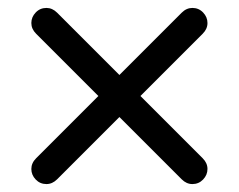

<svg xmlns="http://www.w3.org/2000/svg" viewBox="-20 -500 603 484"><path d="M97 -480Q112 -480 124 -468L281 -311L438 -468Q450 -480 465 -480Q481 -480 492 -468.5Q503 -457 503 -442Q503 -427 491 -415L334 -258L491 -101Q503 -89 503 -74Q503 -59 492 -47.5Q481 -36 465 -36Q450 -36 438 -48L281 -205L124 -48Q112 -36 97 -36Q81 -36 70 -47.5Q59 -59 59 -74Q59 -89 71 -101L228 -258L71 -415Q59 -427 59 -442Q59 -457 70 -468.5Q81 -480 97 -480Z"/></svg>

Font: Varela Round
Style: Regular
Weight: 400
Designer: Joe Prince
Foundry: Joe Prince
Version: Version 1.000